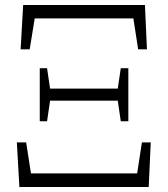

<svg xmlns="http://www.w3.org/2000/svg" viewBox="-20 -743 667 763"><path d="M571 0 579 -177H544L525 -54H103L84 -177H47L57 0ZM167 -261 179 -343H448L460 -261H490V-472H460L448 -391H179L167 -472H138V-261ZM98 -547 118 -670H510L529 -547H564L556 -723H72L62 -547Z"/></svg>

Font: AllPunType ExtraLight
Style: Regular
Weight: 280
Version: 1.0